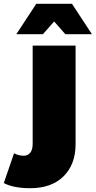

<svg xmlns="http://www.w3.org/2000/svg" viewBox="-114 -787 504 1011"><path d="M-94 177C-59.3 195 -13 204 45 204C119.7 204 178.2 183.2 220.5 141.5C262.8 99.8 284 43.3 284 -28V-547H58V-30C58 -8.7 53.7 7.2 45 17.5C36.3 27.8 25 33 11 33C-7 33 -24 28.7 -40 20ZM230 -607H370L265 -767H77L-28 -607H112L171 -674Z"/></svg>

Font: Montserrat Custom Black
Style: Regular
Weight: 900
Designer: Julieta Ulanovsky
Foundry: Julieta Ulanovsky
Version: Version 7.200